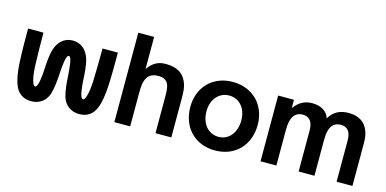

<svg xmlns="http://www.w3.org/2000/svg" viewBox="-73 -1167 3182 1582"><g transform="rotate(15 1518.0 -376.0)"><path d="M444 -561C484 -561 554 -546 587 -446C603 -396 607 -330 610 -271C613 -219 621 -115 648 -115C677 -115 689 -226 691 -271C694 -355 696 -446 696 -561H827C827 -446 827 -369 822 -271C818 -193 806 -134 794 -99C769 -23 719 11 648 11C578 11 523 -29 503 -99C489 -151 483 -211 480 -271C476 -320 471 -430 444 -430C417 -430 412 -320 408 -271C405 -211 399 -151 385 -99C365 -29 310 11 240 11C169 11 119 -23 94 -99C82 -134 70 -193 66 -271C61 -369 61 -446 61 -561H192C192 -446 194 -355 197 -271C199 -226 211 -115 240 -115C267 -115 275 -219 278 -271C281 -330 285 -396 301 -446C334 -546 404 -561 444 -561Z M947 0H1082V-286C1082 -360 1091 -401 1114 -428C1132 -450 1161 -462 1200 -462C1232 -462 1255 -454 1271 -437C1290 -416 1298 -382 1298 -325V0H1433V-323C1433 -379 1433 -430 1409 -479C1385 -531 1336 -573 1234 -573C1174 -573 1127 -553 1082 -490V-763H947Z M1806 11C1978 11 2094 -109 2094 -284C2094 -453 1976 -573 1806 -573C1636 -573 1519 -454 1519 -284C1519 -108 1637 11 1806 11ZM1657 -284C1657 -385 1719 -457 1806 -457C1895 -457 1954 -384 1954 -284C1954 -179 1894 -105 1806 -105C1719 -105 1657 -177 1657 -284Z M2194 0H2329V-297C2329 -369 2340 -407 2362 -433C2378 -451 2401 -462 2430 -462C2486 -462 2519 -427 2519 -351V0H2654V-297C2654 -362 2662 -406 2688 -435C2703 -451 2725 -462 2755 -462C2812 -462 2843 -428 2843 -351V0H2978V-368C2978 -493 2920 -573 2794 -573C2720 -573 2666 -546 2629 -483C2611 -543 2555 -573 2482 -573C2424 -573 2373 -551 2329 -490V-561H2194Z"/></g></svg>

Font: Swile Sans
Style: Bold
Weight: 700
Designer: Lord
Foundry: Lord
Version: Version 1.477;FEAKit 1.0